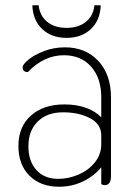

<svg xmlns="http://www.w3.org/2000/svg" viewBox="-20 -700 506 730"><path d="M50 -145Q50 -218 97.5 -260.5Q145 -303 225 -303Q271 -303 307 -290Q343 -277 365 -254V-330Q365 -403 326.5 -446.5Q288 -490 223 -490Q147 -490 86 -426Q66 -426 66 -444Q66 -455 88.5 -473.5Q111 -492 148 -506Q185 -520 227 -520Q306 -520 354 -468Q402 -416 402 -330V-31Q402 4 378 4Q372 4 365 0V-64Q337 -30 295 -10Q253 10 205 10Q134 10 92 -32Q50 -74 50 -145ZM365 -152V-185Q365 -228 322.5 -250.5Q280 -273 220 -273Q159 -273 123.5 -238Q88 -203 88 -144Q88 -87 118.5 -53.5Q149 -20 201 -20Q241 -20 279 -36.5Q317 -53 341 -83Q365 -113 365 -152ZM103 -680H127Q131 -640 159.5 -617Q188 -594 233 -594Q278 -594 306.5 -617Q335 -640 339 -680H363Q361 -623 325.5 -589.5Q290 -556 233 -556Q176 -556 140.5 -589.5Q105 -623 103 -680Z"/></svg>

Font: Thasadith
Style: Regular
Weight: 400
Designer: Cadson Demak Co.,Ltd.
Foundry: Cadson Demak Co.,Ltd.
Version: Version 1.000; ttfautohint (v1.6)